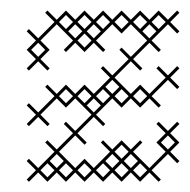

<svg xmlns="http://www.w3.org/2000/svg" viewBox="-20 -346 366 370"><path d="M71.4 4.3 89.3 -13.6 107.1 4.3 125 -13.6 142.9 4.3 160.7 -13.6 178.6 4.3 196.4 -13.6 214.3 4.3 232.1 -13.6 250 4.3 267.9 -13.6 285.7 4.3 290 0 272.1 -17.9 303.6 -49.3 321.4 -31.4 325.7 -35.7 307.9 -53.6 325.7 -71.4 307.9 -89.3 325.7 -107.1 321.4 -111.4 303.6 -93.6 285.7 -111.4 281.4 -107.1 299.3 -89.3 281.4 -71.4 299.3 -53.6 267.9 -22.1 236.4 -53.6 254.3 -71.4 250 -75.7 232.1 -57.9 214.3 -75.7 196.4 -57.9 178.6 -75.7 174.3 -71.4 192.1 -53.6 160.7 -22.1 142.9 -40 125 -22.1 93.6 -53.6 125 -85 142.9 -67.1 147.1 -71.4 129.3 -89.3 160.7 -120.7 178.6 -102.9 182.9 -107.1 165 -125 196.4 -156.4 214.3 -138.6 232.1 -156.4 250 -138.6 267.9 -156.4 285.7 -138.6 290 -142.9 272.1 -160.7 303.6 -192.1 321.4 -174.3 325.7 -178.6 307.9 -196.4 325.7 -214.3 321.4 -218.6 303.6 -200.7 285.7 -218.6 281.4 -214.3 299.3 -196.4 267.9 -165 250 -182.9 232.1 -165 200.7 -196.4 232.1 -227.9 250 -210 254.3 -214.3 236.4 -232.1 267.9 -263.6 285.7 -245.7 290 -250 272.1 -267.9 303.6 -299.3 321.4 -281.4 325.7 -285.7 307.9 -303.6 325.7 -321.4 321.4 -325.7 303.6 -307.9 285.7 -325.7 267.9 -307.9 250 -325.7 232.1 -307.9 214.3 -325.7 196.4 -307.9 178.6 -325.7 160.7 -307.9 142.9 -325.7 125 -307.9 107.1 -325.7 89.3 -307.9 71.4 -325.7 67.1 -321.4 85 -303.6 53.6 -272.1 35.7 -290 31.4 -285.7 49.3 -267.9 31.4 -250 49.3 -232.1 31.4 -214.3 35.7 -210 53.6 -227.9 71.4 -210 75.7 -214.3 57.9 -232.1 75.7 -250 57.9 -267.9 89.3 -299.3 120.7 -267.9 102.9 -250 107.1 -245.7 125 -263.6 142.9 -245.7 160.7 -263.6 178.6 -245.7 182.9 -250 165 -267.9 196.4 -299.3 214.3 -281.4 232.1 -299.3 263.6 -267.9 232.1 -236.4 214.3 -254.3 210 -250 227.9 -232.1 196.4 -200.7 178.6 -218.6 174.3 -214.3 192.1 -196.4 160.7 -165 142.9 -182.9 125 -165 107.1 -182.9 89.3 -165 71.4 -182.9 67.1 -178.6 85 -160.7 53.6 -129.3 35.7 -147.1 31.4 -142.9 49.3 -125 31.4 -107.1 35.7 -102.9 53.6 -120.7 71.4 -102.9 75.7 -107.1 57.9 -125 89.3 -156.4 107.1 -138.6 125 -156.4 156.4 -125 125 -93.6 107.1 -111.4 102.9 -107.1 120.7 -89.3 89.3 -57.9 71.4 -75.7 67.1 -71.4 85 -53.6 53.6 -22.1 35.7 -40 31.4 -35.7 49.3 -17.9 31.4 0 35.7 4.3 53.6 -13.6ZM214.3 -31.4 227.9 -17.9 214.3 -4.3 200.7 -17.9ZM218.6 -35.7 232.1 -49.3 245.7 -35.7 232.1 -22.1ZM178.6 -31.4 192.1 -17.9 178.6 -4.3 165 -17.9ZM71.4 -31.4 85 -17.9 71.4 -4.3 57.9 -17.9ZM147.1 -142.9 160.7 -156.4 174.3 -142.9 160.7 -129.3ZM178.6 -174.3 192.1 -160.7 178.6 -147.1 165 -160.7ZM254.3 -285.7 267.9 -299.3 281.4 -285.7 267.9 -272.1ZM142.9 -281.4 156.4 -267.9 142.9 -254.3 129.3 -267.9ZM147.1 -285.7 160.7 -299.3 174.3 -285.7 160.7 -272.1ZM111.4 -285.7 125 -299.3 138.6 -285.7 125 -272.1ZM40 -250 53.6 -263.6 67.1 -250 53.6 -236.4ZM75.7 -35.7 89.3 -49.3 102.9 -35.7 89.3 -22.1ZM93.6 -17.9 107.1 -31.4 120.7 -17.9 107.1 -4.3ZM93.6 -160.7 107.1 -174.3 120.7 -160.7 107.1 -147.1ZM93.6 -303.6 107.1 -317.1 120.7 -303.6 107.1 -290ZM129.3 -17.9 142.9 -31.4 156.4 -17.9 142.9 -4.3ZM129.3 -160.7 142.9 -174.3 156.4 -160.7 142.9 -147.1ZM129.3 -303.6 142.9 -317.1 156.4 -303.6 142.9 -290ZM165 -303.6 178.6 -317.1 192.1 -303.6 178.6 -290ZM182.9 -35.7 196.4 -49.3 210 -35.7 196.4 -22.1ZM182.9 -178.6 196.4 -192.1 210 -178.6 196.4 -165ZM200.7 -53.6 214.3 -67.1 227.9 -53.6 214.3 -40ZM200.7 -160.7 214.3 -174.3 227.9 -160.7 214.3 -147.1ZM200.7 -303.6 214.3 -317.1 227.9 -303.6 214.3 -290ZM236.4 -17.9 250 -31.4 263.6 -17.9 250 -4.3ZM236.4 -160.7 250 -174.3 263.6 -160.7 250 -147.1ZM236.4 -303.6 250 -317.1 263.6 -303.6 250 -290ZM272.1 -303.6 285.7 -317.1 299.3 -303.6 285.7 -290ZM290 -71.4 303.6 -85 317.1 -71.4 303.6 -57.9Z"/></svg>

Font: Gossip Low Cross Stitch
Style: Regular
Weight: 300
Width: 3
Designer: Deborah Khodanovich
Version: Version 1.001;Glyphs 3.3.1 (3343)